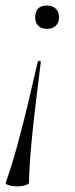

<svg xmlns="http://www.w3.org/2000/svg" viewBox="-26 -384 266 683"><path d="M108 -163Q109 -168 114.5 -167.5Q120 -167 119 -162Q111.1 -96 101.8 -22Q92.6 52 85.7 126.5Q78.7 201 77 267Q77 271 63.8 275Q50.6 279 35 279Q19 279 6 275Q-7 271 -5.8 267Q17.2 201 37.4 126.5Q57.6 52 75.4 -23Q93.3 -98 108 -163ZM141.5 -364.4Q161 -364.4 172.5 -353Q184 -341.6 184 -321.9Q184 -303.3 172.5 -292.3Q161.1 -281.4 141.4 -281.4Q121 -281.4 110.1 -292.3Q99.2 -303.2 99.2 -321.8Q99.2 -364.4 141.5 -364.4Z"/></svg>

Font: Cormorant Infant Light
Style: Italic
Weight: 300
Italic angle: -10°
Designer: Christian Thalmann (Catharsis Fonts)
Foundry: Catharsis Fonts
Version: Version 4.001